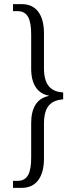

<svg xmlns="http://www.w3.org/2000/svg" viewBox="-20 -780 347 930"><path d="M43 130H85C157 130 193 75 193 -12V-181C193 -273 234 -294 286 -299V-332C234 -336 193 -359 193 -450V-619C193 -707 156 -760 86 -760H43V-726H65C113 -726 131 -689 131 -613V-447C131 -373 161 -327 216 -317V-315C160 -304 131 -259 131 -184V-16C131 59 113 96 65 96H43Z"/></svg>

Font: Noto Serif Bengali ExtraCondensed Light
Style: Regular
Weight: 300
Width: 2
Designer: Juan Bruce, Universal Thirst, Indian Type Foundry and the Monotype Design Team.
Foundry: Monotype Imaging Inc.
Version: Version 2.003